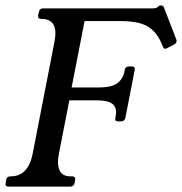

<svg xmlns="http://www.w3.org/2000/svg" viewBox="-34 -691 674 711"><path d="M184 -121Q176.2 -82 186.8 -60Q197.2 -38 226.2 -38H233.2Q246.2 -38 244.2 -25L242.2 -13Q239.2 0 226.2 0H-2Q-16 0 -13 -13L-11 -25Q-9 -38 5 -38H6Q70 -38 86.8 -121L168 -538Q184 -621 119 -621Q105 -621 107.2 -635L110 -646Q112 -660 126 -660H530.8Q542.8 -660 548.8 -664L554.8 -669Q556.8 -671 562.8 -671Q569.8 -671 572.8 -664L618.8 -545Q620.8 -540 619.8 -537Q618.8 -531 610.8 -526L588.5 -514.5Q581.3 -510.5 578.2 -510.5Q571.2 -510.5 569.2 -518.5L567.2 -523.5Q553 -558.8 532.5 -578.2Q512 -597.8 482.6 -605.4Q453.2 -613 411.8 -613H279.2L231.2 -367H330.8Q377.5 -367 399.1 -382Q420.8 -397 426.8 -426L427.8 -432Q430.5 -445 443.5 -445H454.5Q467.5 -445 464.8 -432L430.2 -254.5Q427.2 -241.5 414.2 -241.5H403.2Q390.2 -241.5 393.2 -254.5L394.2 -260.5Q400.2 -289.5 384.6 -304.5Q369 -319.5 322.2 -319.5H222.8Z"/></svg>

Font: Young Serif Light
Style: Italic
Weight: 300
Italic angle: -10.979°
Designer: Bastien Sozeau
Foundry: NBR — Bastien Sozeau
Version: Version 5.001